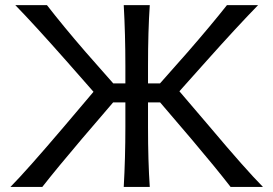

<svg xmlns="http://www.w3.org/2000/svg" viewBox="-20 -733 1072 753"><path d="M683.6 -375 803.2 -234.9Q943.4 -68.4 1011.2 0H884.3Q827.6 -73.2 732.9 -185.1L607.9 -331.5H560.5V-235.4Q560.5 -100.6 567.4 0H465.3Q471.7 -114.3 471.7 -235.4V-331.5H423.8L301.3 -188.5Q203.1 -72.8 146 0H21Q83 -62.5 230.5 -235.8L346.7 -373L240.2 -494.1Q114.3 -636.7 40 -712.9H164.1Q228.5 -629.9 316.4 -528.3L424.3 -405.8H471.7V-474.6Q471.7 -597.2 465.3 -712.9H567.4Q560.5 -610.8 560.5 -474.6V-405.8H607.4L715.8 -528.3Q809.6 -636.2 870.1 -712.9H992.2Q907.2 -625.5 789.6 -493.7Z"/></svg>

Font: Commissioner Flair
Style: Regular
Weight: 400
Designer: Kostas Bartsokas
Foundry: Kostas Bartsokas
Version: Version 1.000